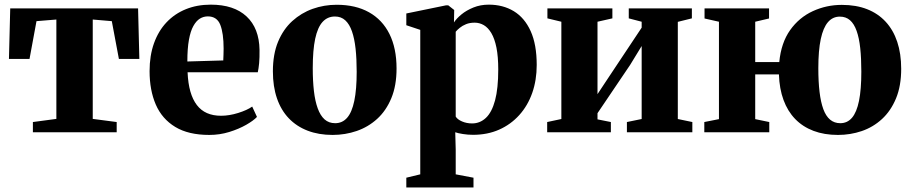

<svg xmlns="http://www.w3.org/2000/svg" viewBox="-20 -569 3920 826"><path d="M121.5 0V-44L222.5 -57.5V-485L137 -478L107 -315.5H18.5L24 -533H574L579.5 -315.5H491.5L461 -478L379 -485V-57.5L482 -44V0Z M880.5 11.5Q790.5 11.5 733.8 -23Q677 -57.5 650.2 -119.2Q623.5 -181 623.5 -263Q623.5 -330 642.5 -383Q661.5 -436 696.5 -473Q731.5 -510 779.8 -529.5Q828 -549 886.5 -549Q986.5 -549 1040.8 -498.2Q1095 -447.5 1096.5 -354.5Q1097 -321 1094.8 -297Q1092.5 -273 1089 -258H787Q789 -210.5 799 -175.5Q809 -140.5 826.8 -117.2Q844.5 -94 870.5 -82.5Q896.5 -71 931 -71Q966 -71 1004.5 -83Q1043 -95 1065 -110.5L1085.5 -66Q1070.5 -50 1039 -32Q1007.5 -14 966.2 -1.2Q925 11.5 880.5 11.5ZM786 -304.5 940.5 -309Q941 -322 941.5 -334.5Q942 -347 942 -360Q942 -425.5 927.8 -462Q913.5 -498.5 874 -498.5Q855.5 -498.5 839.8 -488.8Q824 -479 811.8 -457Q799.5 -435 792.8 -397.8Q786 -360.5 786 -304.5Z M1154 -262Q1154 -335.5 1176.2 -389.2Q1198.5 -443 1237.2 -478.2Q1276 -513.5 1325.2 -531Q1374.5 -548.5 1428.5 -548.5Q1510 -548.5 1567.5 -516.2Q1625 -484 1655.5 -422.8Q1686 -361.5 1686 -274.5Q1686 -200.5 1663.5 -146.5Q1641 -92.5 1602.5 -57.5Q1564 -22.5 1514.5 -5.5Q1465 11.5 1411 11.5Q1351 11.5 1303.5 -6.8Q1256 -25 1222.5 -60Q1189 -95 1171.5 -146Q1154 -197 1154 -262ZM1422 -39Q1453 -39 1473.5 -62.5Q1494 -86 1504.2 -135Q1514.5 -184 1514.5 -260.5Q1514.5 -315 1509.8 -359Q1505 -403 1494.2 -434Q1483.5 -465 1465.5 -481.5Q1447.5 -498 1421 -498Q1389 -498 1367.8 -474.8Q1346.5 -451.5 1336 -402.5Q1325.5 -353.5 1325.5 -275.5Q1325.5 -221 1330.5 -177.5Q1335.5 -134 1346.8 -103Q1358 -72 1376.2 -55.5Q1394.5 -39 1422 -39Z M1728 237.5V195.5L1788 181V-440.5L1728 -460.5V-511L1898.5 -546H1908.5L1934 -526L1933 -472.5Q1943.5 -489 1965 -506.8Q1986.5 -524.5 2016.8 -536.8Q2047 -549 2082.5 -549Q2144 -549 2190.5 -520.8Q2237 -492.5 2263 -435Q2289 -377.5 2289 -289.5Q2289 -224.5 2269.8 -169.5Q2250.5 -114.5 2214 -74Q2177.5 -33.5 2127.2 -11.2Q2077 11 2015 11Q1992.5 11 1971 7.5Q1949.5 4 1938.5 0L1940.5 74.5V181L2017 195.5V237.5ZM2011 -38Q2045 -38 2070.5 -62Q2096 -86 2109.8 -137.2Q2123.5 -188.5 2123.5 -270Q2123.5 -325.5 2115.8 -364Q2108 -402.5 2094 -426.2Q2080 -450 2061.5 -460.8Q2043 -471.5 2022 -471.5Q2001 -471.5 1985 -465Q1969 -458.5 1957.8 -449.2Q1946.5 -440 1940.5 -432.5V-67.5Q1948 -55 1967.8 -46.5Q1987.5 -38 2011 -38Z M2334 0V-44L2395 -57V-475.5L2335 -490V-533H2614.5V-490L2550.5 -475.5V-164L2600.5 -239.5L2740.5 -450V-475.5L2685 -490V-533H2956.5V-490L2896 -475V-57L2958.5 -44V0H2677V-44L2740.5 -57V-371L2691 -290L2550.5 -82V-55.5L2608 -44V0Z M3585 11.5Q3526 11.5 3479.8 -6Q3433.5 -23.5 3401 -57Q3368.5 -90.5 3350.8 -138.8Q3333 -187 3331 -249H3229V-56.5L3289.5 -44V0H3010V-44L3073 -56.5V-475.5L3011 -489.5V-533H3288.5V-489.5L3229 -475.5V-302H3332.5Q3340.5 -385 3379.2 -439.5Q3418 -494 3476.8 -521Q3535.5 -548 3601.5 -548Q3663 -548 3710.2 -529.5Q3757.5 -511 3790.2 -475.5Q3823 -440 3840 -389Q3857 -338 3857 -273Q3857 -199.5 3834.8 -145.8Q3812.5 -92 3774.5 -57Q3736.5 -22 3687.5 -5.2Q3638.5 11.5 3585 11.5ZM3595 -39Q3625.5 -39 3645.5 -62.5Q3665.5 -86 3675.5 -135Q3685.5 -184 3685.5 -261Q3685.5 -318 3680.8 -362Q3676 -406 3665.2 -436.2Q3654.5 -466.5 3636.8 -482Q3619 -497.5 3593 -497.5Q3562.5 -497.5 3542 -473.8Q3521.5 -450 3511 -401Q3500.5 -352 3500.5 -275.5Q3500.5 -217.5 3505.8 -173.5Q3511 -129.5 3522 -99.5Q3533 -69.5 3551.2 -54.2Q3569.5 -39 3595 -39Z"/></svg>

Font: Merriweather 72pt ExtraBold
Style: Regular
Weight: 800
Version: Version 2.100